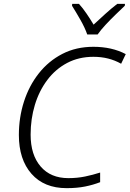

<svg xmlns="http://www.w3.org/2000/svg" viewBox="-20 -967 673 997"><path d="M326 10Q209 10 143.5 -64.5Q78 -139 78 -266Q78 -357 104.5 -439.5Q131 -522 181.5 -586Q232 -650 303.5 -687Q375 -724 465 -724Q561 -724 633 -686L609 -636Q577 -654 541.5 -663Q506 -672 465 -672Q389 -672 328.5 -640Q268 -608 225.5 -551.5Q183 -495 161 -422Q139 -349 139 -268Q139 -163 191 -102.5Q243 -42 335 -42Q381 -42 422 -50.5Q463 -59 500 -71V-21Q464 -7 422 1.5Q380 10 326 10ZM433 -788Q421 -823 397 -865Q373 -907 354 -937L355 -947H390Q410 -925 430 -895.5Q450 -866 466 -839Q495 -866 527 -895Q559 -924 589 -947H629L628 -937Q609 -919 581.5 -892.5Q554 -866 528 -838Q502 -810 487 -788Z"/></svg>

Font: Noto Sans Light
Style: Italic
Weight: 300
Italic angle: -12°
Designer: Monotype Design Team
Foundry: Monotype Imaging Inc.
Version: Version 2.013; ttfautohint (v1.8.4.7-5d5b)